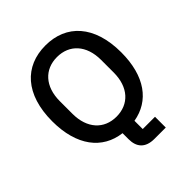

<svg xmlns="http://www.w3.org/2000/svg" viewBox="-236 -861 1184 1184"><g transform="rotate(-45 356.0 -268.5)"><path d="M523 79H416V7C564 -18 657 -141 657 -349C657 -584 537 -710 356 -710C175 -710 55 -584 55 -349C55 -136 154 -10 310 9V62C310 130 345 173 424 173H523ZM356 -89C248 -89 176 -166 176 -294V-404C176 -532 248 -609 356 -609C464 -609 536 -532 536 -404V-294C536 -166 464 -89 356 -89Z"/></g></svg>

Font: IBMKR Medm
Style: Regular
Weight: 500
Designer: Mike Abbink; Paul van der Laan; Pieter van Rosmalen; Wujin Sim; Chorong Kim; Dohee Lee;
Foundry: Sandoll Inc.
Version: Version 1.002